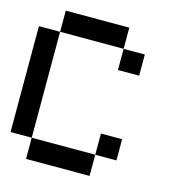

<svg xmlns="http://www.w3.org/2000/svg" viewBox="-114 -876 895 973"><g transform="rotate(15 333.5 -389.0)"><path d="M111.1 -111.1H0V-666.7H111.1ZM555.6 -111.1H444.4V-222.2H555.6ZM555.6 -555.6H444.4V-666.7H555.6ZM444.4 0H111.1V-111.1H444.4ZM444.4 -666.7H111.1V-777.8H444.4Z"/></g></svg>

Font: Pixeloid Mono
Style: Regular
Weight: 400
Monospace: yes
Designer: GGBotNet
Foundry: GGBotNet
Version: 0.5